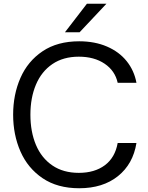

<svg xmlns="http://www.w3.org/2000/svg" viewBox="-20 -993 788 1023"><path d="M50 -382Q50 -489 89 -578Q128 -667 207 -720Q286 -773 402 -773Q485 -773 550 -745Q615 -717 655 -667Q695 -617 707 -552H607Q593 -616 537.5 -653.5Q482 -691 400 -691Q317 -691 259 -651.5Q201 -612 171.5 -542Q142 -472 142 -382Q142 -291 171.5 -221Q201 -151 259 -111.5Q317 -72 400 -72Q484 -72 538.5 -112.5Q593 -153 607 -231H707Q689 -119 608.5 -54.5Q528 10 402 10Q286 10 207 -43.5Q128 -97 89 -186Q50 -275 50 -382ZM404 -821H326L443 -973H547Z"/></svg>

Font: Open Sauce One
Style: Regular
Weight: 400
Designer: Alfredo Marco Pradil
Foundry: Creative Sauce Fz LLC
Version: Version 1.477